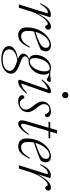

<svg xmlns="http://www.w3.org/2000/svg" viewBox="866 -1622 1011 2782"><g transform="rotate(90 1371.0 -231.5)"><path d="M172.5 -410Q172.5 -415 169.2 -417.2Q166 -419.5 158.5 -419.5Q142.5 -419.5 124 -409.5Q105.5 -399.5 84.5 -374.5Q63.5 -349.5 39 -306L28.5 -311Q55 -371 80.5 -404Q106 -437 132 -450Q158 -463 184.5 -463Q193.5 -463 201.8 -462Q210 -461 217.5 -459Q225 -457 231 -454.5L163.5 -239H158.5Q194 -314 229 -364.2Q264 -414.5 298.5 -439.5Q333 -464.5 366 -464.5Q389.5 -464.5 400.2 -453.8Q411 -443 411 -426Q411 -412.5 405 -402.5Q399 -392.5 389.2 -386.8Q379.5 -381 368 -381Q360.5 -381 355.8 -385.8Q351 -390.5 347.5 -399.5Q344.5 -409 339.2 -413.8Q334 -418.5 326.5 -418.5Q312 -418.5 293.2 -405.8Q274.5 -393 254.2 -369.8Q234 -346.5 213.5 -315Q193 -283.5 175 -245.2Q157 -207 143.5 -164.5L92 0H44Z M621.5 -443Q592 -443 564 -425.8Q536 -408.5 511.5 -378.5Q487 -348.5 468.2 -309.5Q449.5 -270.5 439 -226.5Q428.5 -182.5 428.5 -137.5Q428.5 -78 449.5 -55.2Q470.5 -32.5 505.5 -32.5Q531 -32.5 555.2 -43Q579.5 -53.5 604.5 -81Q629.5 -108.5 657 -158.5L671.5 -158Q641.5 -91.5 613 -55Q584.5 -18.5 554.5 -4.2Q524.5 10 490 10Q457 10 431.5 -3.2Q406 -16.5 391.5 -44.5Q377 -72.5 377 -116Q377 -173.5 391.5 -226Q406 -278.5 431.5 -322Q457 -365.5 490.2 -397.5Q523.5 -429.5 561 -447Q598.5 -464.5 636.5 -464.5Q667 -464.5 686 -454.5Q705 -444.5 714.2 -427.5Q723.5 -410.5 723.5 -390.5Q723.5 -369.5 716.5 -350Q709.5 -330.5 696 -314.5Q671.5 -303 640 -290.2Q608.5 -277.5 573 -264.5Q537.5 -251.5 500.2 -239.2Q463 -227 426.5 -216L427.5 -234.5Q487 -253.5 528.8 -269.8Q570.5 -286 597.8 -300.2Q625 -314.5 640.5 -327.5Q656 -340.5 663 -353Q670 -365.5 672 -378.5Q675.5 -396.5 671.2 -411Q667 -425.5 654.8 -434.2Q642.5 -443 621.5 -443Z M1132 -406.5Q1124.5 -406.5 1118 -410Q1111.5 -413.5 1103.2 -418.8Q1095 -424 1082.5 -429.5Q1070 -435 1050.5 -439Q1031 -443 1001.5 -444L988 -459Q1036 -453 1066 -454.5Q1096 -456 1115 -459.5Q1134 -463 1148 -463Q1157 -463 1162 -458.5Q1167 -454 1167 -445Q1167 -437.5 1164.2 -430.5Q1161.5 -423.5 1156.8 -418Q1152 -412.5 1145.8 -409.5Q1139.5 -406.5 1132 -406.5ZM871 -158.5Q892.5 -158.5 913.5 -170.2Q934.5 -182 953 -203Q971.5 -224 985.2 -251.2Q999 -278.5 1006.8 -309.8Q1014.5 -341 1014.5 -373Q1014 -412.5 1002 -430Q990 -447.5 966 -447Q944 -447 923 -435.2Q902 -423.5 883.8 -402.8Q865.5 -382 851.8 -354.5Q838 -327 830 -296Q822 -265 822.5 -232.5Q823 -193.5 834.8 -176Q846.5 -158.5 871 -158.5ZM966 -464.5Q998 -464.5 1019.2 -451.5Q1040.5 -438.5 1051 -415.2Q1061.5 -392 1061.5 -361Q1061.5 -320.5 1047 -281.2Q1032.5 -242 1006.8 -210.5Q981 -179 946.2 -160Q911.5 -141 871 -141Q839 -141 817.8 -154Q796.5 -167 786 -190.2Q775.5 -213.5 775.5 -244Q775.5 -284.5 789.8 -323.8Q804 -363 830 -394.8Q856 -426.5 890.5 -445.5Q925 -464.5 966 -464.5ZM838 254Q795 254 760.2 247Q725.5 240 700.5 226Q675.5 212 662 191.5Q648.5 171 648.5 144Q648.5 109.5 671.2 82.8Q694 56 740 37.8Q786 19.5 857 11.5L889 12.5V21.5Q844.5 23 808.8 32Q773 41 747.8 56.5Q722.5 72 709 92.5Q695.5 113 695.5 139Q695.5 169.5 713 191Q730.5 212.5 763.2 223.5Q796 234.5 840.5 234.5Q894.5 234.5 931.5 220.2Q968.5 206 987.5 182.5Q1006.5 159 1006.5 131.5Q1006.5 115.5 999.8 101.8Q993 88 977.2 75.8Q961.5 63.5 935.2 51.5Q909 39.5 870 27Q823.5 12 799.2 -2.8Q775 -17.5 766.2 -32.8Q757.5 -48 757.5 -64.5Q757.5 -84.5 768.5 -101.5Q779.5 -118.5 800.2 -131.8Q821 -145 850.5 -153.5L862.5 -146Q828 -137 812.5 -121.8Q797 -106.5 797 -89Q797 -79.5 801.5 -70.8Q806 -62 818 -53Q830 -44 851.8 -34.2Q873.5 -24.5 907.5 -12.5Q961.5 6.5 992.2 26Q1023 45.5 1035.8 66.8Q1048.5 88 1048.5 113.5Q1048.5 142.5 1033.8 168Q1019 193.5 991.5 212.8Q964 232 925.2 243Q886.5 254 838 254Z M1141 -30 1282.5 -433.5 1295.5 -419Q1279.5 -421.5 1257.5 -414.5Q1235.5 -407.5 1206.2 -386.8Q1177 -366 1140 -326L1131 -334.5Q1168 -384.5 1199.2 -412.8Q1230.5 -441 1256.2 -452.8Q1282 -464.5 1302.5 -464.5Q1323.5 -464.5 1329 -455.8Q1334.5 -447 1328 -428L1185 -19.5L1173.5 -36Q1188.5 -33 1210.5 -38.5Q1232.5 -44 1262 -63.2Q1291.5 -82.5 1329 -120L1337 -111Q1299.5 -65 1269 -38.5Q1238.5 -12 1213.5 -1Q1188.5 10 1167.5 10Q1143.5 10 1138.8 0.5Q1134 -9 1141 -30ZM1313.5 -672.5Q1313.5 -685 1319.2 -695Q1325 -705 1335.2 -711Q1345.5 -717 1359 -717Q1380 -717 1392 -704Q1404 -691 1404 -672.5Q1404 -660 1398.5 -649.5Q1393 -639 1383 -633Q1373 -627 1359 -627Q1338 -627 1325.8 -640.2Q1313.5 -653.5 1313.5 -672.5Z M1401.5 -80Q1406 -73 1411 -62.5Q1416 -52 1425 -39Q1434.5 -26 1446.2 -20.2Q1458 -14.5 1472.5 -14.5Q1500.5 -14.5 1522 -25Q1543.5 -35.5 1555.8 -55.2Q1568 -75 1568 -101.5Q1568 -116.5 1562.8 -132.5Q1557.5 -148.5 1545.2 -168.5Q1533 -188.5 1510 -215.5Q1487.5 -242.5 1474.8 -263.8Q1462 -285 1456.8 -302.5Q1451.5 -320 1451.5 -336.5Q1451.5 -374.5 1470.2 -403.5Q1489 -432.5 1521 -448.5Q1553 -464.5 1592.5 -464.5Q1622.5 -464.5 1641.2 -457Q1660 -449.5 1669.2 -437.2Q1678.5 -425 1678.5 -410.5Q1678.5 -401 1674.2 -393.5Q1670 -386 1661.2 -382Q1652.5 -378 1638.5 -378Q1636 -386 1631.2 -396Q1626.5 -406 1617.5 -418Q1608.5 -429.5 1597 -435.8Q1585.5 -442 1570.5 -442Q1535.5 -442 1512.2 -422Q1489 -402 1489 -363.5Q1489 -350 1494 -335.2Q1499 -320.5 1511.5 -301.5Q1524 -282.5 1546 -255Q1568 -228.5 1581 -206.5Q1594 -184.5 1599.5 -165.5Q1605 -146.5 1605 -128.5Q1605 -90 1584.8 -58.5Q1564.5 -27 1528.8 -8.5Q1493 10 1447.5 10Q1417 10 1397.8 2.2Q1378.5 -5.5 1369 -18Q1359.5 -30.5 1359.5 -45Q1359.5 -55.5 1364.2 -63.5Q1369 -71.5 1378.5 -75.8Q1388 -80 1401.5 -80Z M1743 -429.5 1750.5 -454.5H1985L1979.5 -429.5ZM1786 -116Q1782 -102 1779 -90.5Q1776 -79 1774.8 -70.8Q1773.5 -62.5 1773.5 -56Q1773.5 -43 1778.8 -37.5Q1784 -32 1793.5 -32Q1806.5 -32 1826.2 -44Q1846 -56 1870.2 -81.2Q1894.5 -106.5 1922 -146.5L1933.5 -139Q1909 -98.5 1886.5 -70.2Q1864 -42 1843.5 -24.5Q1823 -7 1805 1.5Q1787 10 1771 10Q1749.5 10 1737 -2Q1724.5 -14 1724.5 -42Q1724.5 -54.5 1727.2 -71.2Q1730 -88 1737 -111L1867.5 -553.5H1916Z M2230.5 -443Q2201 -443 2173 -425.8Q2145 -408.5 2120.5 -378.5Q2096 -348.5 2077.2 -309.5Q2058.5 -270.5 2048 -226.5Q2037.5 -182.5 2037.5 -137.5Q2037.5 -78 2058.5 -55.2Q2079.5 -32.5 2114.5 -32.5Q2140 -32.5 2164.2 -43Q2188.5 -53.5 2213.5 -81Q2238.5 -108.5 2266 -158.5L2280.5 -158Q2250.5 -91.5 2222 -55Q2193.5 -18.5 2163.5 -4.2Q2133.5 10 2099 10Q2066 10 2040.5 -3.2Q2015 -16.5 2000.5 -44.5Q1986 -72.5 1986 -116Q1986 -173.5 2000.5 -226Q2015 -278.5 2040.5 -322Q2066 -365.5 2099.2 -397.5Q2132.5 -429.5 2170 -447Q2207.5 -464.5 2245.5 -464.5Q2276 -464.5 2295 -454.5Q2314 -444.5 2323.2 -427.5Q2332.5 -410.5 2332.5 -390.5Q2332.5 -369.5 2325.5 -350Q2318.5 -330.5 2305 -314.5Q2280.5 -303 2249 -290.2Q2217.5 -277.5 2182 -264.5Q2146.5 -251.5 2109.2 -239.2Q2072 -227 2035.5 -216L2036.5 -234.5Q2096 -253.5 2137.8 -269.8Q2179.5 -286 2206.8 -300.2Q2234 -314.5 2249.5 -327.5Q2265 -340.5 2272 -353Q2279 -365.5 2281 -378.5Q2284.5 -396.5 2280.2 -411Q2276 -425.5 2263.8 -434.2Q2251.5 -443 2230.5 -443Z M2503.5 -410Q2503.5 -415 2500.2 -417.2Q2497 -419.5 2489.5 -419.5Q2473.5 -419.5 2455 -409.5Q2436.5 -399.5 2415.5 -374.5Q2394.5 -349.5 2370 -306L2359.5 -311Q2386 -371 2411.5 -404Q2437 -437 2463 -450Q2489 -463 2515.5 -463Q2524.5 -463 2532.8 -462Q2541 -461 2548.5 -459Q2556 -457 2562 -454.5L2494.5 -239H2489.5Q2525 -314 2560 -364.2Q2595 -414.5 2629.5 -439.5Q2664 -464.5 2697 -464.5Q2720.5 -464.5 2731.2 -453.8Q2742 -443 2742 -426Q2742 -412.5 2736 -402.5Q2730 -392.5 2720.2 -386.8Q2710.5 -381 2699 -381Q2691.5 -381 2686.8 -385.8Q2682 -390.5 2678.5 -399.5Q2675.5 -409 2670.2 -413.8Q2665 -418.5 2657.5 -418.5Q2643 -418.5 2624.2 -405.8Q2605.5 -393 2585.2 -369.8Q2565 -346.5 2544.5 -315Q2524 -283.5 2506 -245.2Q2488 -207 2474.5 -164.5L2423 0H2375Z"/></g></svg>

Font: Newsreader 36pt Light
Style: Italic
Weight: 300
Italic angle: -17°
Designer: Hugues Gentile
Foundry: Production Type
Version: Version 1.003